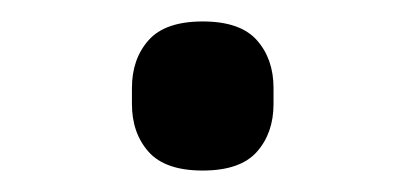

<svg xmlns="http://www.w3.org/2000/svg" viewBox="-20 -394 378 179"><path d="M169 -235Q134 -235 118.5 -252.5Q103 -270 103 -297V-312Q103 -339 118.5 -356.5Q134 -374 169 -374Q204 -374 219.5 -356.5Q235 -339 235 -312V-297Q235 -270 219.5 -252.5Q204 -235 169 -235Z"/></svg>

Font: IBM Plex Sans Arabic Text
Style: Regular
Weight: 450
Designer: Mike Abbink, Paul van der Laan, Pieter van Rosmalen, Wael Morcos, Khajak Apelian
Foundry: Bold Monday
Version: Version 1.2